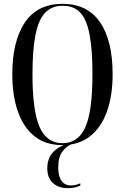

<svg xmlns="http://www.w3.org/2000/svg" viewBox="-20 -745 651 999"><path d="M305 10Q217 10 159.5 -36Q102 -82 73 -165Q44 -248 44 -359Q44 -530 109 -627.5Q174 -725 306 -725Q434 -725 500 -630Q566 -535 566 -358Q566 -245 535.5 -162Q505 -79 446.5 -34.5Q388 10 305 10ZM305 0Q387 0 424 -83Q461 -166 461 -358Q461 -487 446 -565.5Q431 -644 397.5 -679.5Q364 -715 306 -715Q250 -715 215.5 -679.5Q181 -644 165 -565.5Q149 -487 149 -358Q149 -169 186 -84.5Q223 0 305 0ZM333 234Q285 234 255.5 207.5Q226 181 226 130Q226 33 340 0H365Q329 12 306 41.5Q283 71 283 126Q283 173 300.5 196.5Q318 220 349 220Q359 220 371.5 217.5Q384 215 398 209V220Q372 234 333 234Z"/></svg>

Font: Noto Serif Display ExtraCondensed Medium
Style: Regular
Weight: 500
Width: 2
Designer: Monotype Design Team
Foundry: Monotype Imaging Inc.
Version: Version 2.009